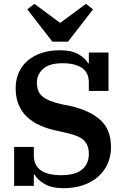

<svg xmlns="http://www.w3.org/2000/svg" viewBox="-20 -973 656 1005"><path d="M312 12Q250 12 212.5 -10.5Q175 -33 161 -59H157V0H54V-204H157V-160Q157 -56 301 -56Q375 -56 410 -86Q445 -116 445 -167Q445 -213 419.5 -238Q394 -263 329 -277L281 -288Q231 -298 190.5 -316Q150 -334 121.5 -361Q93 -388 77.5 -425Q62 -462 62 -512Q62 -556 78 -592.5Q94 -629 124 -655Q154 -681 197 -695.5Q240 -710 294 -710Q355 -710 391.5 -688.5Q428 -667 441 -642H445V-698H548V-497H445V-541Q445 -593 409 -617.5Q373 -642 307 -642Q238 -642 205.5 -612.5Q173 -583 173 -540Q173 -492 203 -467.5Q233 -443 304 -427L349 -418Q450 -395 505.5 -345Q561 -295 561 -203Q561 -156 544 -117Q527 -78 494.5 -49Q462 -20 416 -4Q370 12 312 12ZM123 -924 160 -953 295 -853 430 -953 467 -924 336 -755H254Z"/></svg>

Font: IBM Plex Serif SmBld
Style: Regular
Weight: 600
Designer: Mike Abbink, Paul van der Laan, Pieter van Rosmalen
Foundry: Bold Monday
Version: Version 3.001